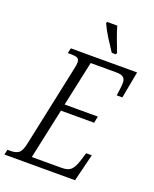

<svg xmlns="http://www.w3.org/2000/svg" viewBox="-193 -1025 899 1119"><g transform="rotate(20 256.5 -465.5)"><path d="M360 -771Q335 -808 311 -846.5Q287 -885 270 -922L273 -931H336Q344 -902 359.5 -859.5Q375 -817 389 -782L386 -771ZM-25 0 -18 -32H2Q34 -32 52 -45.5Q70 -59 80 -109L185 -604Q192 -633 192 -648Q192 -670 179 -676Q166 -682 142 -682H120L127 -714H538L507 -548H472L478 -591Q479 -601 480 -610.5Q481 -620 481 -627Q481 -651 468.5 -662Q456 -673 423 -673H265L205 -394H411L403 -353H197L130 -41H315Q355 -41 373 -59Q391 -77 403 -115L420 -170H455L413 0Z"/></g></svg>

Font: Noto Serif Condensed Light
Style: Italic
Weight: 300
Width: 3
Italic angle: -12°
Designer: Monotype Design Team
Foundry: Monotype Imaging Inc.
Version: Version 2.014; ttfautohint (v1.8.4.7-5d5b)